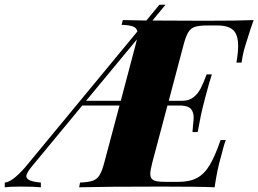

<svg xmlns="http://www.w3.org/2000/svg" viewBox="-110 -793 1094 813"><path d="M963.9 -708Q952.6 -677.2 932.6 -612.3L925.8 -589.8Q917 -560.1 913.1 -527.8H891.1Q898.4 -569.8 898.4 -598.6Q898.4 -645.5 877.7 -665.3Q856.9 -685.1 810.1 -685.1H767.1Q732.4 -685.1 715.1 -679.2Q697.8 -673.3 687.3 -656.5Q676.8 -639.6 667 -602.1L604.5 -366.2H662.1Q690.4 -366.2 709.2 -381.1Q728 -396 739.5 -418.2Q751 -440.4 765.1 -478H787.1Q775.9 -444.3 760.7 -386.2L752.9 -356Q740.7 -311 727.1 -233.9H705.1Q705.1 -239.3 707.5 -264.6Q710 -282.7 710 -295.4Q710 -317.9 699 -331.1Q688 -344.2 658.2 -346.2H599.1L535.2 -106Q526.4 -71.8 526.4 -57.1Q526.4 -43 533 -35.6Q539.6 -28.3 553.2 -25.6Q566.9 -22.9 591.8 -22.9H645Q693.4 -22.9 724.4 -39.6Q755.4 -56.2 777.8 -93.8Q800.3 -131.3 824.2 -200.2H846.2Q837.9 -179.7 825.2 -127.9Q809.6 -75.2 798.8 0Q731 -2.9 573.2 -2.9Q340.8 -2.9 225.1 0L229 -20Q265.1 -21.5 283 -27.8Q300.8 -34.2 311.5 -51.3Q322.3 -68.4 332 -106L396 -346.2H238.3L29.8 -94.2Q1.5 -61 1.5 -46.9Q1.5 -24.9 63 -20V0Q36.1 -2.9 -22.9 -2.9Q-66.4 -2.9 -89.8 0V-20Q-59.1 -21.5 -3.9 -84L471.7 -659.7Q468.8 -674.8 453.6 -680.7Q438.5 -686.5 404.8 -688L410.2 -708Q441.4 -707 509.8 -706.1L564.9 -772.9H590.8L535.6 -706.1Q622.1 -705.1 756.8 -705.1Q900.9 -705.1 963.9 -708ZM463.9 -602.1Q467.3 -613.8 469.7 -626L254.4 -366.2H401.4Z"/></svg>

Font: TypoPRO Playfair Display SC
Style: Italic
Weight: 900
Italic angle: -14°
Designer: Claus Eggers Sørensen
Foundry: Claus Eggers Sørensen
Version: Version 1.004;PS 001.004;hotconv 1.0.70;makeotf.lib2.5.58329